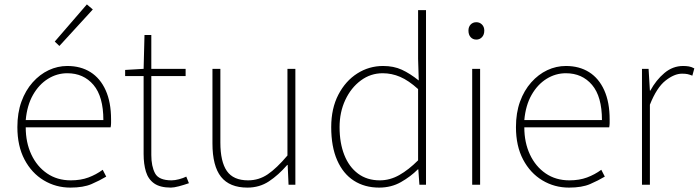

<svg xmlns="http://www.w3.org/2000/svg" viewBox="-20 -840 3177 873"><path d="M300 13Q234 13 179 -20Q124 -53 91.5 -114.5Q59 -176 59 -262Q59 -327 77.5 -378Q96 -429 128.5 -465.5Q161 -502 201.5 -521Q242 -540 286 -540Q347 -540 391.5 -512Q436 -484 460.5 -429.5Q485 -375 485 -297Q485 -289 485 -280.5Q485 -272 483 -261H97Q97 -192 122.5 -137.5Q148 -83 194 -51.5Q240 -20 302 -20Q347 -20 382 -33Q417 -46 447 -68L463 -37Q433 -19 396 -3Q359 13 300 13ZM97 -294H450Q450 -401 405 -454Q360 -507 286 -507Q239 -507 198 -481.5Q157 -456 130 -408.5Q103 -361 97 -294ZM250 -631 229 -651 375 -820 402 -797Z M757 13Q708 13 681 -6Q654 -25 643.5 -59.5Q633 -94 633 -140V-494H549V-522L633 -527L637 -681H668V-527H824V-494H668V-135Q668 -84 685 -52Q702 -20 760 -20Q775 -20 794 -25Q813 -30 827 -37L839 -7Q816 1 793.5 7Q771 13 757 13Z M1105 13Q1024 13 985 -36Q946 -85 946 -188V-527H982V-192Q982 -105 1011.5 -62.5Q1041 -20 1108 -20Q1157 -20 1197.5 -47.5Q1238 -75 1287 -133V-527H1323V0H1292L1288 -90H1286Q1246 -44 1203 -15.5Q1160 13 1105 13Z M1704 13Q1638 13 1589 -18.5Q1540 -50 1513 -111.5Q1486 -173 1486 -262Q1486 -347 1518.5 -409.5Q1551 -472 1604.5 -506Q1658 -540 1722 -540Q1770 -540 1807 -523Q1844 -506 1884 -474L1881 -573V-794H1917V0H1887L1882 -70H1880Q1847 -37 1803 -12Q1759 13 1704 13ZM1707 -20Q1753 -20 1795.5 -44Q1838 -68 1881 -111V-435Q1838 -474 1799.5 -490.5Q1761 -507 1720 -507Q1665 -507 1620.5 -474Q1576 -441 1550 -385.5Q1524 -330 1524 -262Q1524 -190 1545.5 -135.5Q1567 -81 1608 -50.5Q1649 -20 1707 -20Z M2127 0V-527H2163V0ZM2146 -660Q2130 -660 2120 -671Q2110 -682 2110 -701Q2110 -718 2120 -728.5Q2130 -739 2146 -739Q2161 -739 2171.5 -728.5Q2182 -718 2182 -701Q2182 -682 2171.5 -671Q2161 -660 2146 -660Z M2567 13Q2501 13 2446 -20Q2391 -53 2358.5 -114.5Q2326 -176 2326 -262Q2326 -327 2344.5 -378Q2363 -429 2395.5 -465.5Q2428 -502 2468.5 -521Q2509 -540 2553 -540Q2614 -540 2658.5 -512Q2703 -484 2727.5 -429.5Q2752 -375 2752 -297Q2752 -289 2752 -280.5Q2752 -272 2750 -261H2364Q2364 -192 2389.5 -137.5Q2415 -83 2461 -51.5Q2507 -20 2569 -20Q2614 -20 2649 -33Q2684 -46 2714 -68L2730 -37Q2700 -19 2663 -3Q2626 13 2567 13ZM2364 -294H2717Q2717 -401 2672 -454Q2627 -507 2553 -507Q2506 -507 2465 -481.5Q2424 -456 2397 -408.5Q2370 -361 2364 -294Z M2899 0V-527H2929L2935 -428H2937Q2963 -476 3001 -508Q3039 -540 3086 -540Q3100 -540 3112 -538Q3124 -536 3137 -529L3128 -496Q3115 -501 3106 -503Q3097 -505 3081 -505Q3046 -505 3006 -473.5Q2966 -442 2935 -364V0Z"/></svg>

Font: Noto Sans HK Thin
Style: Regular
Weight: 100
Designer: Ryoko NISHIZUKA 西塚涼子 (kana, bopomofo & ideographs); Paul D. Hunt (Latin, Greek & Cyrillic); Sandoll Communications 산돌커뮤니
Foundry: Adobe
Version: Version 2.004-H2;hotconv 1.0.118;makeotfexe 2.5.65603